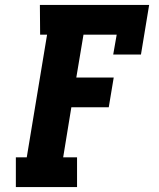

<svg xmlns="http://www.w3.org/2000/svg" viewBox="-20 -755 640 775"><path d="M44 0V-120H88L170 -615H142L141 -735H582L549 -535H437L451 -615H317L288 -442H439L419 -322H268L235 -120H291V0Z"/></svg>

Font: Iosevka Etoile Heavy
Style: Italic
Weight: 900
Italic angle: -9°
Designer: Belleve Invis
Foundry: Belleve Invis
Version: Version 22.1.2; ttfautohint (v1.8.4)